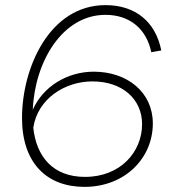

<svg xmlns="http://www.w3.org/2000/svg" viewBox="-20 -724 678 750"><path d="M310 6C467 6 577 -105 577 -242C577 -363 478 -444 346 -444C242 -444 147 -385 108 -295C116 -484 224 -666 392 -666C486 -666 552 -612 571 -520L610 -527C588 -638 510 -704 392 -704C174 -704 66 -460 66 -263C66 -87 163 6 310 6ZM110 -225C127 -338 233 -406 341 -406C459 -406 535 -336 535 -239C535 -131 451 -33 312 -33C186 -33 122 -113 110 -225Z"/></svg>

Font: Fixel Display 20240404 ExLight
Style: Italic
Weight: 200
Italic angle: -10°
Designer: AlfaBravo + MacPaw
Foundry: Kyrylo Tkachov, Marchela Mozhyna, Serhii Makarenko, Maria Weinstein, Zakhar Kryvoshyya
Version: Version 1.211;Glyphs 3.2 (3225)